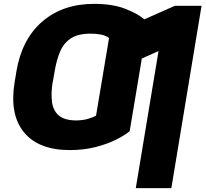

<svg xmlns="http://www.w3.org/2000/svg" viewBox="-20 -757 1050 981"><path d="M1009.8 -727.5 855.5 204.1H673.8L790 -496.1L704.6 -458L672.9 -267.6L671.9 -261.7L642.6 -86.9Q619.1 -66.9 575 -44.4Q530.8 -22 470.2 -6.1Q409.7 9.8 336.9 9.8Q176.8 9.8 102.3 -81.3Q27.8 -172.4 54.7 -336.9L61 -374L63.5 -390.6Q90.8 -555.7 195.6 -646.5Q300.3 -737.3 460.9 -737.3Q555.7 -737.3 620.4 -711.9Q685.1 -686.5 717.3 -658.2L874 -727.5ZM486.3 -258.8 537.1 -562.5Q521.5 -575.2 495.8 -580.3Q470.2 -585.4 444.3 -585Q381.3 -585.4 344.5 -562.5Q307.6 -539.6 288.3 -496.1Q269 -452.6 258.8 -390.6L256.8 -378.9L255.9 -373L250 -339.8H249.5L249 -336.9Q239.7 -278.8 245.8 -234.9Q252 -190.9 281 -166.5Q310.1 -142.1 369.1 -141.6Q403.8 -142.1 430.2 -149.9Q456.5 -157.7 470.7 -166Z"/></svg>

Font: Inter Black
Style: Italic
Weight: 900
Italic angle: -9.39999°
Designer: Rasmus Andersson
Foundry: rsms
Version: Version 4.000;git-a52131595